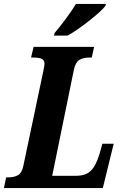

<svg xmlns="http://www.w3.org/2000/svg" viewBox="-40 -951 606 971"><path d="M-9 -54H2Q32 -54 51.5 -65.5Q71 -77 78 -112L179 -591Q180 -598 182.5 -610Q185 -622 185 -628Q185 -647 171 -653.5Q157 -660 128 -660H117L130 -714H436L424 -660H413Q381 -660 361.5 -648Q342 -636 334 -600L224 -62H345Q393 -62 419 -87Q445 -112 463 -172L478 -224H535L480 0H-20ZM236 -784Q262 -814 293 -856Q324 -898 344 -931H496L493 -921Q473 -895 411 -846Q349 -797 302 -771H233Z"/></svg>

Font: Noto Serif CondExtraBold
Style: Italic
Weight: 800
Width: 3
Italic angle: -12°
Designer: Monotype Design Team
Foundry: Monotype Imaging Inc.
Version: Version 1.001